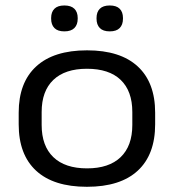

<svg xmlns="http://www.w3.org/2000/svg" viewBox="-20 -686 651 719"><path d="M305.5 13.5Q180.5 13.5 115.2 -46.8Q50 -107 50 -220.5V-264Q50 -377 115.5 -437.2Q181 -497.5 306 -497.5Q430.5 -497.5 495.8 -437.2Q561 -377 561 -264V-220.5Q561 -107 495.8 -46.8Q430.5 13.5 305.5 13.5ZM306 -55.5Q388 -55.5 431.8 -97.5Q475.5 -139.5 475.5 -218V-266.5Q475.5 -345 432 -386.8Q388.5 -428.5 305.5 -428.5Q223.5 -428.5 179.8 -386.8Q136 -345 136 -266.5V-218Q136 -139.5 179.8 -97.5Q223.5 -55.5 306 -55.5ZM221 -568.5Q196 -568.5 183.8 -581Q171.5 -593.5 171.5 -616V-618.5Q171.5 -641 183.8 -653.2Q196 -665.5 221 -665.5Q246 -665.5 258.5 -653.2Q271 -641 271 -618.5V-616Q271 -593.5 258.5 -581Q246 -568.5 221 -568.5ZM391 -568.5Q366 -568.5 353.8 -581Q341.5 -593.5 341.5 -616V-618.5Q341.5 -641 353.8 -653.2Q366 -665.5 391 -665.5Q416 -665.5 428.2 -653.2Q440.5 -641 440.5 -618.5V-616Q440.5 -593.5 428.2 -581Q416 -568.5 391 -568.5Z"/></svg>

Font: Anek Gujarati SemiExpanded
Style: Regular
Weight: 400
Width: 6
Designer: Mrunmayee Ghaisas (Gujarati), Yesha Goshar (Latin)
Foundry: Ek Type
Version: Version 1.003